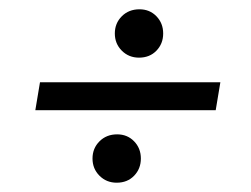

<svg xmlns="http://www.w3.org/2000/svg" viewBox="-20 -498 540 413"><path d="M56 -261 66 -321H454L444 -261ZM231 -105Q209 -105 194 -120Q179 -135 179 -157Q179 -179 194 -194Q209 -209 232 -209Q254 -209 268.5 -194Q283 -179 283 -157Q283 -135 268.5 -120Q254 -105 231 -105ZM279 -374Q257 -374 242 -389Q227 -404 227 -426Q227 -448 242 -463Q257 -478 280 -478Q302 -478 316.5 -463Q331 -448 331 -426Q331 -404 316.5 -389Q302 -374 279 -374Z"/></svg>

Font: DM Sans 9pt Light
Style: Italic
Weight: 300
Italic angle: -10°
Version: Version 4.004;gftools[0.9.30]